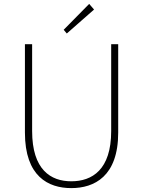

<svg xmlns="http://www.w3.org/2000/svg" viewBox="-20 -953 734 986"><path d="M323 -781 463 -904 438 -933 307 -800ZM346 13C464 13 587 -47 587 -272V-726H551V-280C551 -81 453 -22 346 -22C241 -22 145 -81 145 -280V-726H108V-272C108 -47 228 13 346 13Z"/></svg>

Font: SSpoqa Han Sans Neo Thin
Style: Regular
Weight: 100
Designer: [Spoqa Han Sans Neo] Dong-huui Kim  Younghwa Kang  Yujin Lee  [Noto Sans] Ryoko NISHIZUKA  (kana & ideographs); Paul D. 
Foundry: Spoqa (http://www.spoqa-han-sans.com)
Version: Version 1.000